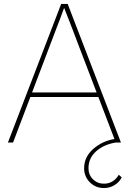

<svg xmlns="http://www.w3.org/2000/svg" viewBox="-20 -720 651 970"><path d="M289 -700H322L591 0H565L372 -504Q368 -516 363 -528Q350 -563 333 -606.5Q316 -650 298 -695L309 -694Q299 -665 284.5 -627.5Q270 -590 256 -553Q247 -528 237 -503L46 0H20ZM128 -253H485L493 -230H120ZM405 130Q405 73 451 32.5Q497 -8 560 -18L565 0Q504 10 465.5 44.5Q427 79 427 130Q427 163 449.5 185.5Q472 208 505 208Q530 208 549 196Q568 184 580 163L595 176Q583 200 559 215Q535 230 505 230Q463 230 434 201Q405 172 405 130Z"/></svg>

Font: Easer Grotesk Variable
Style: Regular
Weight: 400
Designer: Boardeaser, Bonnie Shaver-Troup, Thomas Jockin
Foundry: Lexend
Version: Version 1.001;Glyphs 3.1.2 (3151)